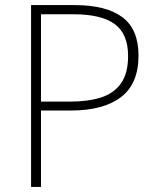

<svg xmlns="http://www.w3.org/2000/svg" viewBox="-20 -785 620 754"><path d="M273 -765Q397 -765 460.5 -717.5Q524 -670 524 -567Q524 -456 455 -403.5Q386 -351 259 -351H141V-51H102V-765ZM268 -729H141V-386H255Q325 -386 376 -402Q427 -418 455 -457.5Q483 -497 483 -565Q483 -652 430.5 -690.5Q378 -729 268 -729Z"/></svg>

Font: Noto Sans Tamil UI ExtraLight
Style: Regular
Weight: 200
Designer: Jelle Bosma - Monotype Design Team
Foundry: Monotype Imaging Inc.
Version: Version 2.004; ttfautohint (v1.8.4.7-5d5b)